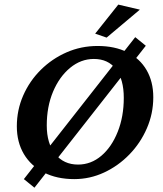

<svg xmlns="http://www.w3.org/2000/svg" viewBox="-20 -786 722 852"><path d="M309.6 8.8Q232.4 8.8 174.8 -20.5Q117.2 -49.8 85.9 -102.5Q54.7 -155.3 54.7 -225.6Q54.7 -297.9 83 -362.3Q111.3 -426.8 161.1 -476.1Q210.9 -525.4 275.4 -553.7Q339.8 -582 413.1 -582Q489.3 -582 544.9 -554.2Q600.6 -526.4 630.4 -475.1Q660.2 -423.8 660.2 -354.5Q660.2 -282.2 631.8 -216.8Q603.5 -151.4 554.2 -100.6Q504.9 -49.8 441.9 -20.5Q378.9 8.8 309.6 8.8ZM326.2 -55.7Q383.8 -55.7 429.7 -94.7Q475.6 -133.8 502.4 -201.2Q529.3 -268.6 529.3 -351.6Q529.3 -433.6 494.6 -479Q460 -524.4 396.5 -524.4Q338.9 -524.4 291 -484.9Q243.2 -445.3 215.3 -378.9Q187.5 -312.5 187.5 -229.5Q187.5 -149.4 225.1 -102.5Q262.7 -55.7 326.2 -55.7ZM132.8 46.9 85.9 8.8 580.1 -621.1 627 -583ZM453.1 -619.1 402.3 -636.7 504.9 -765.6 600.6 -743.2Z"/></svg>

Font: Crimson Pro SemiBold
Style: Italic
Weight: 600
Italic angle: -12°
Designer: Jacques Le Bailly
Foundry: Baron von Fonthausen
Version: Version 1.003